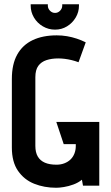

<svg xmlns="http://www.w3.org/2000/svg" viewBox="-20 -877 522 907"><path d="M353 -857H274V-850Q274 -837 264 -826.5Q254 -816 240 -816Q226 -816 216 -826.5Q206 -837 206 -850V-857H125V-850Q125 -820 140.5 -794Q156 -768 182.5 -752.5Q209 -737 240 -737Q271 -737 296.5 -752.5Q322 -768 337.5 -794Q353 -820 353 -850ZM351 -583 385 -677Q365 -687 342.5 -694.5Q320 -702 296.5 -706Q273 -710 248 -710Q182 -710 134.5 -687.5Q87 -665 61.5 -619.5Q36 -574 36 -504V-180Q36 -112 65 -70Q94 -28 141.5 -9Q189 10 246 10Q260 10 282 6.5Q304 3 327 -5.5Q350 -14 367 -28L372 0H449V-301H246L281 -196H338V-187Q338 -168 331.5 -151.5Q325 -135 313 -123.5Q301 -112 284 -105.5Q267 -99 247 -99Q214 -99 192 -108.5Q170 -118 158.5 -137.5Q147 -157 147 -188V-512Q147 -547 161 -566Q175 -585 199.5 -593Q224 -601 255 -601Q270 -601 286 -599Q302 -597 318.5 -593Q335 -589 351 -583Z"/></svg>

Font: Advent Pro
Style: Regular
Weight: 400
Designer: VivaRado, Andreas Kalpakidis
Foundry: VivaRado, Andreas Kalpakidis
Version: Version 3.000